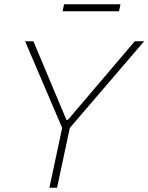

<svg xmlns="http://www.w3.org/2000/svg" viewBox="-20 -882 697 902"><path d="M212 0 272 -281 98 -688H137L292 -319H299L613 -688H657L308 -281L248 0ZM274 -829 281 -862H546L539 -829Z"/></svg>

Font: Saira Thin Thin
Style: Italic
Weight: 250
Italic angle: -12°
Version: Version 1.101